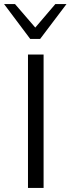

<svg xmlns="http://www.w3.org/2000/svg" viewBox="-22 -927 351 947"><path d="M116 -658H193V0H116ZM52 -907 152 -791 251 -907H306L176 -735H127L-2 -907Z"/></svg>

Font: QiushuiShotai Bright
Style: Regular
Weight: 400
Designer: Christian Thalmann (Catharsis Fonts)
Version: Version 1.250;